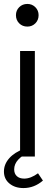

<svg xmlns="http://www.w3.org/2000/svg" viewBox="-40 -795 259 975"><path d="M62 -536H137V0H62ZM41 -718Q41 -742 57.5 -758.5Q74 -775 99 -775Q123 -775 139.5 -758.5Q156 -742 156 -718Q156 -693 139.5 -676.5Q123 -660 99 -660Q74 -660 57.5 -676.5Q41 -693 41 -718ZM-20 76Q-20 39 7 8.5Q34 -22 84 -40H115V-25Q32 11 32 65Q32 87 45.5 99.5Q59 112 83 112Q116 112 153 85L178 122Q134 160 79 160Q36 160 8 137Q-20 114 -20 76Z"/></svg>

Font: Trafiko Sans Variable
Style: Regular
Weight: 400
Designer: Gumpita Rahayu / Trafiko
Foundry: Tokotype / Trafiko
Version: Version 0.001;FEAKit 1.0